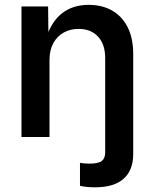

<svg xmlns="http://www.w3.org/2000/svg" viewBox="-20 -573 646 803"><path d="M314.5 204.1V107.9Q324.2 109.9 335.4 110.6Q346.7 111.3 354 111.3Q391.6 111.3 405.8 100.1Q419.9 88.9 419.9 64.5V0H537.1V70.8Q537.1 139.2 496.8 174.8Q456.5 210.4 377.4 210.4Q358.9 210.4 342.3 208.7Q325.7 207 314.5 204.1ZM187 -321.8V0H69.8V-545.9H181.2L182.6 -411.6H171.9Q195.3 -483.4 240.2 -518.1Q285.2 -552.7 350.6 -552.7Q406.7 -552.7 448.5 -529.1Q490.2 -505.4 513.7 -459.5Q537.1 -413.6 537.1 -347.2V0H419.9V-330.6Q419.9 -387.2 390.1 -419.7Q360.4 -452.1 308.6 -452.1Q273.9 -452.1 246.3 -436.8Q218.8 -421.4 202.9 -392.3Q187 -363.3 187 -321.8Z"/></svg>

Font: Inter Cardless
Style: Medium
Weight: 500
Designer: Rasmus Andersson
Foundry: rsms
Version: Version 4.001;git-9221beed3